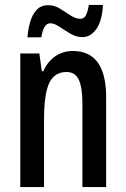

<svg xmlns="http://www.w3.org/2000/svg" viewBox="-20 -756 509 776"><path d="M274 -550Q409 -550 409 -363V0H313V-341Q313 -402 298.5 -433.5Q284 -465 249 -465Q200 -465 179 -420.5Q158 -376 158 -274V0H62V-540H139L149 -468H155Q172 -507 203.5 -528.5Q235 -550 274 -550ZM91 -605Q93 -636 101.5 -666Q110 -696 127.5 -715.5Q145 -735 175 -735Q200 -735 222.5 -721Q245 -707 265.5 -693.5Q286 -680 305 -680Q320 -680 327.5 -695Q335 -710 339 -736H396Q393 -673 370 -639.5Q347 -606 313 -606Q288 -606 264.5 -620Q241 -634 220 -648Q199 -662 183 -662Q156 -662 147 -605Z"/></svg>

Font: Noto Sans Ethiopic ExtraCondensed Medium
Style: Regular
Weight: 500
Width: 2
Designer: Monotype Design Team
Foundry: Monotype Imaging Inc.
Version: Version 2.102; ttfautohint (v1.8.4.7-5d5b)